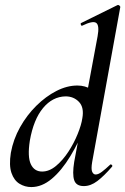

<svg xmlns="http://www.w3.org/2000/svg" viewBox="-20 -746 508 779"><path d="M107 13Q81 13 59 -0.5Q37 -14 26.5 -44.5Q16 -75 24 -126Q34 -181 61.5 -230Q89 -279 127.5 -317Q166 -355 209 -377Q252 -399 294 -399Q326 -399 351 -383Q376 -367 378 -332L331 -246Q301 -171 265.5 -112.5Q230 -54 190 -20.5Q150 13 107 13ZM151 -50Q180 -50 207.5 -73Q235 -96 257.5 -130.5Q280 -165 295 -202Q310 -239 314 -266Q322 -310 300.5 -332.5Q279 -355 246 -355Q193 -354 154.5 -307.5Q116 -261 101 -175Q91 -110 105 -80Q119 -50 151 -50ZM320 9Q289 9 281 -15Q273 -39 281 -89L376 -599Q384 -643 370.5 -653Q357 -663 314 -642Q310 -640 308 -646Q306 -652 310 -653L456 -725Q461 -727 465 -723Q469 -719 468 -717L354 -89Q349 -60 354 -49Q359 -38 368 -38Q379 -38 393.5 -49Q408 -60 426 -77Q429 -81 433.5 -77Q438 -73 434 -69Q402 -32 375 -11.5Q348 9 320 9Z"/></svg>

Font: Cormorant SemiBold
Style: Italic
Weight: 600
Italic angle: -10°
Designer: Christian Thalmann (Catharsis Fonts)
Foundry: Catharsis Fonts
Version: Version 4.000